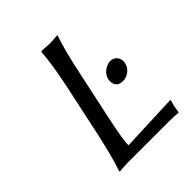

<svg xmlns="http://www.w3.org/2000/svg" viewBox="-181 -767 889 889"><g transform="rotate(-45 263.0 -322.5)"><path d="M400.9 -282.2Q365.2 -282.2 358.4 -313.5Q356.4 -324.7 358.4 -335.9Q365.2 -367.2 397.5 -383.3Q411.1 -389.6 423.8 -390.1Q453.1 -390.1 464.4 -363.3Q469.2 -350.1 466.3 -335.9Q459 -301.8 425.3 -287.1Q412.6 -282.2 400.9 -282.2ZM231.4 -200.2Q206.5 -82.5 208.5 -54.2L493.2 -65.9L494.1 -62Q488.8 -45.9 485.4 -28.8Q484.9 -25.4 481 0L478.5 2.9Q454.6 0 418.9 0H146L93.3 2.9L92.8 0Q117.2 -68.8 145.5 -200.2L197.8 -444.8Q223.6 -567.4 229 -645L231.9 -647.9Q233.9 -647.9 283.2 -645L335.9 -647.9V-645Q311.5 -577.6 283.7 -444.8Z"/></g></svg>

Font: Linux Biolinum Capitals O
Style: Italic Samll Caps
Weight: 400
Italic angle: -12°
Designer: Philipp H. Poll
Foundry: Philipp H. Poll
Version: Version 0.6.2